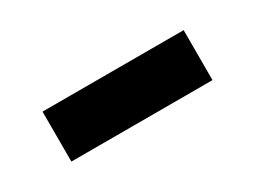

<svg xmlns="http://www.w3.org/2000/svg" viewBox="-25 -494 518 390"><g transform="rotate(-30 234.0 -299.5)"><path d="M399.4 -357.9V-240.7H68.4V-357.9Z"/></g></svg>

Font: Inter
Style: Bold
Weight: 700
Designer: Rasmus Andersson
Foundry: rsms
Version: Version 4.001;git-9221beed3